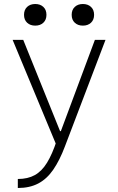

<svg xmlns="http://www.w3.org/2000/svg" viewBox="-20 -719 590 959"><path d="M69 175Q119 175 154 155.5Q189 136 215 93.5Q241 51 263 -16L265 14L43 -520H96L280 -64H284L454 -520H507L304 13Q278 82 246 128.5Q214 175 171 197.5Q128 220 69 220ZM156 -591Q131 -591 115.5 -605.5Q100 -620 100 -645Q100 -670 115.5 -684.5Q131 -699 156 -699Q181 -699 196.5 -684.5Q212 -670 212 -645Q212 -620 196.5 -605.5Q181 -591 156 -591ZM394 -591Q369 -591 353.5 -605.5Q338 -620 338 -645Q338 -670 353.5 -684.5Q369 -699 394 -699Q419 -699 434.5 -684.5Q450 -670 450 -645Q450 -620 434.5 -605.5Q419 -591 394 -591Z"/></svg>

Font: M PLUS Code Latin SemiExpanded Light
Style: Regular
Weight: 300
Width: 6
Designer: Coji Morishita
Foundry: UNDERFOREST DESIGN
Version: Version 1.002; ttfautohint (v1.8.3)